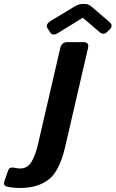

<svg xmlns="http://www.w3.org/2000/svg" viewBox="-172 -720 569 945"><path d="M61.5 -581.5Q49.8 -600.1 80.1 -618.7L193.4 -687Q215.3 -700.2 230.5 -700.2H248.5Q263.2 -700.2 278.8 -687L366.2 -612.3Q387.2 -594.2 368.2 -575.2L357.4 -564.5Q337.9 -544.9 318.8 -561.5L235.8 -632.3H234.9L112.8 -557.1Q86.9 -541.5 75.2 -560.1ZM-139.6 197.8Q-157.7 192.4 -149.9 170.4L-131.8 118.7Q-126 101.6 -105.5 105Q-81.5 109.4 -72.8 109.4Q-37.1 109.4 -17.6 77.6Q2 45.9 15.6 -12.7L124.5 -483.4Q131.3 -512.7 160.2 -512.7H238.3Q268.1 -512.7 261.2 -483.4L148.9 2Q121.1 123 66.9 164.1Q12.7 205.1 -70.8 205.1Q-114.7 205.1 -139.6 197.8Z"/></svg>

Font: Istok
Style: Bold Italic
Weight: 700
Italic angle: -13°
Designer: Andrey V. Panov
Foundry: Andrey V. Panov
Version: Version 1.0.3